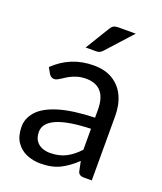

<svg xmlns="http://www.w3.org/2000/svg" viewBox="-136 -813 769 909"><g transform="rotate(20 248.5 -358.0)"><path d="M175 8Q137 8 104.5 -6Q72 -20 52.2 -49.8Q32.5 -79.5 32.5 -126.5Q32.5 -167.5 62.5 -202Q93.5 -238 163.2 -259.5Q233 -281 345 -284.5V-324Q345 -442 244.5 -443.5Q218.5 -443.5 198.8 -437.5Q179 -431.5 163.5 -423.2Q148 -415 136.5 -406.5Q125.5 -399.5 116.8 -394.8Q108 -390 100 -390Q83.5 -390 73.5 -406.5L57.5 -435Q140.5 -515 255.5 -515Q313 -515 352.2 -491Q391.5 -467 411.8 -424Q432 -381 432 -324V0H392.5Q365.5 0 361.5 -21L351.5 -69Q313 -32 273 -12Q233 8 175 8ZM201 -54.5Q246.5 -54.5 280.8 -72.2Q315 -90 345 -123V-228.5Q229 -224.5 173.5 -199.8Q118 -175 118 -131Q118 -104 129.2 -87.2Q140.5 -70.5 159.2 -62.5Q178 -54.5 201 -54.5ZM242.5 -581.5H189.5L263.5 -702.5Q270 -714 278.8 -719Q287.5 -724 303 -724H390L273.5 -595.5Q266.5 -588 259.5 -584.8Q252.5 -581.5 242.5 -581.5Z"/></g></svg>

Font: Verano Sans
Style: Regular
Weight: 400
Designer: Lukasz Dziedzic with Adam Twardoch and Botio Nikoltchev
Foundry: tyPoland Lukasz Dziedzic
Version: Version 3.001;December 28, 2019;FontCreator 12.0.0.2547 64-b